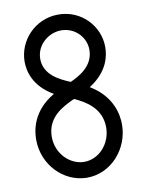

<svg xmlns="http://www.w3.org/2000/svg" viewBox="-86 -819 668 883"><g transform="rotate(-10 248.5 -377.0)"><path d="M58 -571C58 -528 73 -455 165 -402C62 -342 48 -255 48 -209C48 -90 140 2 246 4H249C363 4 449 -97 449 -209C449 -253 436 -342 333 -404C423 -461 435 -534 435 -574C435 -671 356 -758 248 -758H246C137 -757 58 -668 58 -571ZM246 -684H248C314 -684 361 -631 361 -574C361 -495 288 -460 251 -443C205 -462 131 -495 131 -571C131 -637 189 -683 246 -684ZM249 -70H247C183 -71 121 -129 121 -209C121 -301 198 -339 252 -363C300 -341 375 -301 375 -209C375 -134 319 -70 249 -70Z"/></g></svg>

Font: LS
Style: Regular
Weight: 400
Designer: BSozoo
Foundry: BSozoo
Version: Version 001.000